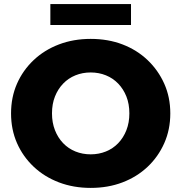

<svg xmlns="http://www.w3.org/2000/svg" viewBox="-20 -904 886 938"><path d="M423 14Q339 14 268 -13Q197 -40 144.5 -89.5Q92 -139 63 -205Q34 -271 34 -350Q34 -429 63 -495Q92 -561 144.5 -610.5Q197 -660 268 -687Q339 -714 423 -714Q508 -714 578.5 -687Q649 -660 701 -610.5Q753 -561 782.5 -495Q812 -429 812 -350Q812 -271 782.5 -204.5Q753 -138 701 -89Q649 -40 578.5 -13Q508 14 423 14ZM423 -150Q463 -150 497.5 -164Q532 -178 557.5 -204.5Q583 -231 597.5 -268Q612 -305 612 -350Q612 -396 597.5 -432.5Q583 -469 557.5 -495.5Q532 -522 497.5 -536Q463 -550 423 -550Q383 -550 348.5 -536Q314 -522 288.5 -495.5Q263 -469 248.5 -432.5Q234 -396 234 -350Q234 -305 248.5 -268Q263 -231 288.5 -204.5Q314 -178 348.5 -164Q383 -150 423 -150ZM226 -782V-884H620V-782Z"/></svg>

Font: Montserrat Thin ExtraBold
Style: Regular
Weight: 800
Version: Version 9.000